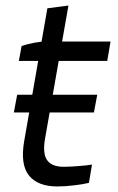

<svg xmlns="http://www.w3.org/2000/svg" viewBox="-20 -670 425 693"><path d="M67 -159 151 -640 227 -650 143 -172Q133 -116 150 -92Q167 -68 210 -68Q230 -68 262.5 -70.5Q295 -73 312 -76L301 -10Q281 -5 247.5 -1Q214 3 187 3Q117 3 85 -36Q53 -75 67 -159ZM144 -520H379L367 -450H48L58 -504Q79 -511 102.5 -515.5Q126 -520 144 -520ZM42 -328H331L319 -264H30Z"/></svg>

Font: Fixel Italic Variable Display Thin
Style: Italic
Weight: 100
Italic angle: -10°
Designer: AlfaBravo + MacPaw
Foundry: Kyrylo Tkachov, Marchela Mozhyna, Serhii Makarenko, Maria Weinstein, Zakhar Kryvoshyya
Version: Version 1.210;Glyphs 3.2 (3217)